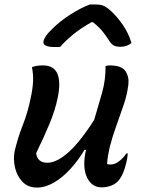

<svg xmlns="http://www.w3.org/2000/svg" viewBox="-20 -836 640 866"><path d="M124 -533Q143 -541 174 -541Q223 -541 239 -503Q255 -465 240 -394Q229 -340 204.5 -280.5Q180 -221 143 -145Q149 -102 193 -102Q225 -102 261 -127Q297 -152 333.5 -196Q370 -240 405 -296Q424 -359 440.5 -418Q457 -477 456 -538Q465 -541 474 -541Q529 -541 546 -515Q563 -489 559 -455Q554 -411 538 -363.5Q522 -316 504.5 -268Q487 -220 475 -173Q470 -151 467 -133Q464 -115 463 -96Q467 -95 471.5 -94.5Q476 -94 480 -94Q498 -94 517.5 -109Q537 -124 550 -144H556Q555 -121 548 -96Q542 -71 535 -55.5Q528 -40 519 -27Q506 -9 484.5 0Q463 9 438 9Q395 9 373.5 -33.5Q352 -76 365 -146Q366 -153 368 -160H361Q334 -114 298.5 -75Q263 -36 224 -13Q185 10 147 10Q106 10 81 -16.5Q56 -43 47.5 -81Q39 -119 46 -154Q60 -214 82.5 -271Q105 -328 118 -392Q127 -432 129 -466Q131 -500 124 -533ZM386 -816H410Q430 -816 444.5 -811Q459 -806 481 -786Q509 -760 534.5 -723Q560 -686 573 -642Q552 -625 523 -625Q503 -625 492 -631.5Q481 -638 470 -656Q458 -675 442 -695Q426 -715 399 -736H393Q343 -708 308 -679Q273 -650 251 -624H226Q172 -624 176 -649Q178 -660 187 -673.5Q196 -687 215 -705Q250 -740 296.5 -770Q343 -800 386 -816Z"/></svg>

Font: Recursive Sn Csl St Med
Style: Italic
Weight: 500
Italic angle: -15°
Version: Version 1.079;hotconv 1.0.112;makeotfexe 2.5.65598; ttfautoh